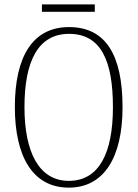

<svg xmlns="http://www.w3.org/2000/svg" viewBox="-20 -849 630 879"><path d="M172 -795H414V-829H172ZM295 10C457 10 541 -130 541 -358C541 -599 463 -725 296 -725C131 -725 48 -592 48 -359C48 -134 129 10 295 10ZM295 -21C159 -21 92 -152 92 -358C92 -570 155 -694 296 -694C443 -694 497 -570 497 -358C497 -149 434 -21 295 -21Z"/></svg>

Font: Noto Serif Armenian Condensed ExtraLight
Style: Regular
Weight: 200
Width: 3
Designer: Monotype Design Team
Foundry: Monotype Imaging Inc.
Version: Version 2.008